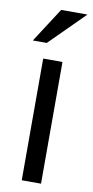

<svg xmlns="http://www.w3.org/2000/svg" viewBox="-86 -777 393 814"><g transform="rotate(10 111.0 -370.0)"><path d="M108.9 -740.2H222.2L73.2 -591.8H13.2ZM152.8 -523.9V0H69.8V-523.9Z"/></g></svg>

Font: Miedinger*
Style: Book
Weight: 400
Version: Version 001.000